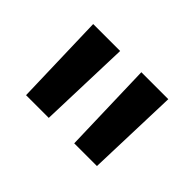

<svg xmlns="http://www.w3.org/2000/svg" viewBox="-66 -834 544 544"><g transform="rotate(45 206.5 -561.5)"><path d="M56 -700H164L155 -423H64ZM249 -700H357L348 -423H257Z"/></g></svg>

Font: APTA Sans SemiBold
Style: Bold
Weight: 600
Version: Version 7.200